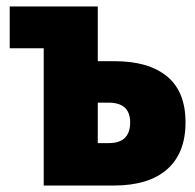

<svg xmlns="http://www.w3.org/2000/svg" viewBox="-20 -573 603 593"><path d="M115 0V-424H10V-553H282V-384H334Q439 -384 496 -337Q553 -290 553 -195Q553 -100 496 -50Q439 0 332 0ZM282 -131H316Q382 -131 382 -195Q382 -256 315 -256H282Z"/></svg>

Font: Noto Sans Mono SemiCondensed Black
Style: Regular
Weight: 900
Width: 4
Designer: Monotype Design Team
Foundry: Monotype Imaging Inc.
Version: Version 2.014; ttfautohint (v1.8.4.7-5d5b)